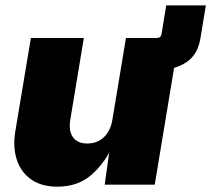

<svg xmlns="http://www.w3.org/2000/svg" viewBox="-20 -683 781 710"><path d="M507.8 -425.8 527.3 -542.5H559.6Q575.2 -542.5 577.6 -558.1L594.7 -663.1H741.2L721.2 -541.5Q711.4 -481.4 670.2 -453.6Q628.9 -425.8 576.2 -425.8ZM191.9 7.3Q134.3 7.3 96.2 -18.8Q58.1 -44.9 42.5 -91.3Q26.9 -137.7 36.6 -197.3L94.2 -542.5H290L239.7 -238.8Q233.4 -198.2 250 -175.3Q266.6 -152.3 303.2 -152.3Q327.6 -152.3 346.7 -162.8Q365.7 -173.3 378.4 -192.9Q391.1 -212.4 395.5 -239.7L445.8 -542.5H642.1L552.2 0H367.2L386.7 -140.1H395Q365.2 -77.1 316.2 -34.9Q267.1 7.3 191.9 7.3Z"/></svg>

Font: Inter 16pt Black
Style: Italic
Weight: 900
Italic angle: -9.3988°
Version: Version 4.001;git-66647c0bb